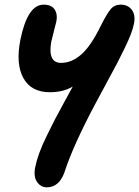

<svg xmlns="http://www.w3.org/2000/svg" viewBox="-20 -533 593 818"><path d="M179.2 265.1Q154.3 265.1 138.2 242.7Q122.1 220.2 129.9 180.2Q135.3 152.3 147 119.9Q158.7 87.4 179.4 45.2Q200.2 2.9 213.1 -22.5Q226.1 -47.9 254.6 -99.6Q283.2 -151.4 290 -164.1Q249 -140.1 192.9 -140.1Q112.8 -140.1 79.6 -200.4Q46.4 -260.7 66.9 -363.8Q97.2 -513.2 166 -513.2Q199.7 -513.2 212.9 -492.4Q226.1 -471.7 220.2 -441.9Q218.3 -433.1 209.5 -399.9Q200.7 -366.7 198.2 -354Q183.1 -265.1 240.2 -265.1Q285.6 -265.1 326.7 -301.3Q367.7 -337.4 409.2 -422.9Q435.5 -475.1 451.7 -494.1Q467.8 -513.2 494.1 -513.2Q524.9 -513.2 541.5 -491.2Q558.1 -469.2 550.8 -432.1Q546.4 -411.6 537.4 -387.2Q528.3 -362.8 508.5 -322.5Q488.8 -282.2 477.8 -261.2Q466.8 -240.2 433.6 -179Q400.4 -117.7 390.1 -98.1Q291.5 85.9 253.9 203.1Q231 265.1 179.2 265.1Z"/></svg>

Font: Shantell Sans Normal
Style: Italic
Weight: 600
Italic angle: -11.31°
Designer: Stephen Nixon, Anya Danilova, Shantell Martin
Foundry: Arrow Type
Version: Version 1.006;[559af2be0]